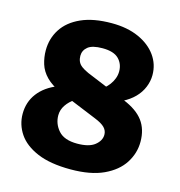

<svg xmlns="http://www.w3.org/2000/svg" viewBox="-107 -805 854 910"><g transform="rotate(15 320.0 -350.0)"><path d="M320 10Q220 10 156.5 -17Q93 -44 63 -88.5Q33 -133 33 -186Q33 -244 66 -287.5Q99 -331 160 -355L254 -312Q230 -297 214 -273.5Q198 -250 198 -223Q198 -181 226.5 -148.5Q255 -116 319 -116Q377 -116 405 -138.5Q433 -161 433 -190Q433 -210 418.5 -225Q404 -240 369 -254L179 -332Q134 -352 107.5 -379Q81 -406 71 -438.5Q61 -471 61 -505Q61 -563 91 -609.5Q121 -656 181 -683Q241 -710 331 -710Q407 -710 463 -685Q519 -660 549.5 -617.5Q580 -575 580 -522Q580 -492 568 -462.5Q556 -433 532.5 -409Q509 -385 475 -368L376 -407Q389 -418 399.5 -432Q410 -446 416.5 -463Q423 -480 423 -498Q423 -535 398.5 -559.5Q374 -584 319 -584Q269 -584 247.5 -566.5Q226 -549 226 -522Q226 -507 231.5 -494.5Q237 -482 249.5 -472.5Q262 -463 284 -453L480 -372Q546 -345 576.5 -304Q607 -263 607 -202Q607 -146 576 -97.5Q545 -49 481.5 -19.5Q418 10 320 10Z"/></g></svg>

Font: REM
Style: Bold
Weight: 700
Designer: Octavio Pardo
Foundry: Ashler Design
Version: Version 1.005;gftools[0.9.28]